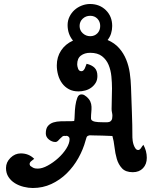

<svg xmlns="http://www.w3.org/2000/svg" viewBox="-20 -864 763 960"><path d="M318 -739Q318 -761 327.5 -780.5Q337 -800 352.5 -814Q368 -828 388.5 -836Q409 -844 430 -844Q478 -844 509.5 -813Q541 -782 541 -734Q541 -715 535.5 -697Q530 -679 518 -664Q553 -649 575.5 -623.5Q598 -598 611 -566Q624 -534 629 -498.5Q634 -463 635 -429Q637 -365 639.5 -302Q642 -239 642 -176Q642 -170 643.5 -159.5Q645 -149 648.5 -139Q652 -129 657.5 -121.5Q663 -114 671 -114Q679 -114 685.5 -124.5Q692 -135 697 -140Q714 -109 714 -75Q714 -43 695 -23Q676 -3 644 -3Q608 -3 590 -22.5Q572 -42 564 -69.5Q556 -97 552.5 -128.5Q549 -160 542 -184Q516 -185 491.5 -186Q467 -187 441 -187Q436 -187 432 -187.5Q428 -188 423 -186Q415 -184 412.5 -176.5Q410 -169 408 -162Q396 -117 372 -74Q348 -31 314 2.5Q280 36 237 56Q194 76 144 76Q122 76 98 70Q74 64 54.5 52Q35 40 22.5 21Q10 2 10 -24Q10 -53 32.5 -75Q55 -97 84 -97Q124 -97 151 -70Q145 -65 136.5 -58.5Q128 -52 128 -43L131 -35Q142 -27 148.5 -24Q155 -21 169 -21Q191 -21 218.5 -36Q246 -51 270.5 -73Q295 -95 311.5 -121Q328 -147 328 -169Q328 -176 323 -180.5Q318 -185 311 -185L307 -184Q298 -186 292 -181.5Q286 -177 280.5 -171Q275 -165 269.5 -159.5Q264 -154 257 -154Q240 -154 224.5 -166.5Q209 -179 209 -197Q209 -222 220 -234.5Q231 -247 247.5 -252Q264 -257 283.5 -257.5Q303 -258 321 -258Q329 -258 336 -258Q343 -258 351 -259Q353 -269 353.5 -291.5Q354 -314 357 -336Q360 -358 366.5 -375Q373 -392 387 -392Q395 -392 400.5 -389Q406 -386 412 -381Q426 -369 431.5 -356.5Q437 -344 437.5 -330.5Q438 -317 436.5 -303Q435 -289 435 -273Q435 -265 441 -261Q447 -257 455 -255.5Q463 -254 471 -253.5Q479 -253 484 -253Q496 -253 506.5 -252.5Q517 -252 525 -254Q533 -256 537.5 -263Q542 -270 542 -285Q542 -293 540 -301.5Q538 -310 538 -319Q538 -345 539 -370.5Q540 -396 540 -422Q540 -450 537 -481.5Q534 -513 523 -539.5Q512 -566 490 -583Q468 -600 431 -600Q403 -600 384.5 -586Q366 -572 366 -542Q366 -533 370.5 -520.5Q375 -508 387 -508Q393 -508 397 -512Q401 -516 404 -522Q407 -528 409 -534.5Q411 -541 413 -545Q439 -539 453 -525Q467 -511 467 -484Q467 -464 458.5 -450Q450 -436 436.5 -426Q423 -416 406 -411.5Q389 -407 372 -407Q345 -407 324.5 -418Q304 -429 290.5 -447.5Q277 -466 270.5 -489.5Q264 -513 264 -537Q264 -579 285.5 -611.5Q307 -644 345 -661Q331 -678 324.5 -697.5Q318 -717 318 -739ZM378 -734Q378 -712 394 -697.5Q410 -683 431 -683Q453 -683 467 -697.5Q481 -712 481 -734Q481 -756 467 -770.5Q453 -785 431 -785Q409 -785 393.5 -770.5Q378 -756 378 -734Z"/></svg>

Font: Gloria
Style: Regular
Weight: 400
Designer: Peter Wiegel
Foundry: Peter Wiegel
Version: Version 1.000